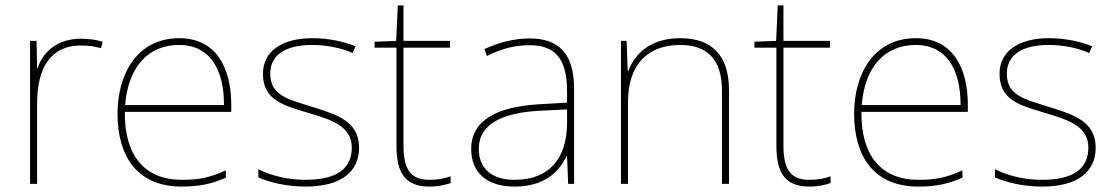

<svg xmlns="http://www.w3.org/2000/svg" viewBox="-20 -679 4113 709"><path d="M278 -536C193 -536 138 -488 119 -427H117L115 -528H91V0H117V-297C117 -428 167 -511 278 -511C308 -511 328 -508 353 -501L359 -525C335 -532 310 -536 278 -536Z M642 -538C488 -538 414 -408 414 -259C414 -104 485 10 651 10C715 10 763 0 814 -23V-50C752 -22 715 -15 651 -15C514 -15 439 -105 441 -266H834V-291C834 -430 777 -538 642 -538ZM642 -513C754 -513 808 -423 807 -291H442C454 -436 530 -513 642 -513Z M1306 -134C1306 -235 1216 -258 1128 -286C1047 -312 978 -325 978 -407C978 -478 1037 -513 1133 -513C1186 -513 1245 -501 1282 -483L1293 -508C1251 -525 1196 -538 1133 -538C1021 -538 951 -489 951 -407C951 -309 1026 -290 1119 -262C1207 -236 1279 -212 1279 -134C1279 -60 1229 -15 1108 -15C1046 -15 987 -28 934 -54V-24C972 -7 1035 10 1108 10C1240 10 1306 -45 1306 -134Z M1565 -15C1491 -15 1470 -61 1470 -143V-503H1642V-528H1470V-659H1449L1443 -528L1363 -525V-503H1444V-140C1444 -47 1472 10 1565 10C1600 10 1622 4 1644 -3V-28C1622 -20 1598 -15 1565 -15Z M1936 -537C1877 -537 1822 -522 1769 -498L1778 -472C1835 -501 1883 -512 1936 -512C2029 -512 2074 -463 2074 -343V-300L1971 -294C1814 -285 1720 -234 1720 -129C1720 -45 1774 10 1880 10C1988 10 2044 -42 2072 -103H2074L2078 0H2100V-350C2100 -480 2045 -537 1936 -537ZM1973 -270 2074 -275V-220C2072 -99 2013 -15 1880 -15C1795 -15 1748 -58 1748 -129C1748 -222 1837 -263 1973 -270Z M2492 -538C2380 -538 2323 -478 2300 -417H2298L2294 -528H2273V0H2299V-302C2299 -446 2377 -513 2492 -513C2589 -513 2646 -462 2646 -345V0H2672V-346C2672 -477 2606 -538 2492 -538Z M2968 -15C2894 -15 2873 -61 2873 -143V-503H3045V-528H2873V-659H2852L2846 -528L2766 -525V-503H2847V-140C2847 -47 2875 10 2968 10C3003 10 3025 4 3047 -3V-28C3025 -20 3001 -15 2968 -15Z M3362 -538C3208 -538 3134 -408 3134 -259C3134 -104 3205 10 3371 10C3435 10 3483 0 3534 -23V-50C3472 -22 3435 -15 3371 -15C3234 -15 3159 -105 3161 -266H3554V-291C3554 -430 3497 -538 3362 -538ZM3362 -513C3474 -513 3528 -423 3527 -291H3162C3174 -436 3250 -513 3362 -513Z M4026 -134C4026 -235 3936 -258 3848 -286C3767 -312 3698 -325 3698 -407C3698 -478 3757 -513 3853 -513C3906 -513 3965 -501 4002 -483L4013 -508C3971 -525 3916 -538 3853 -538C3741 -538 3671 -489 3671 -407C3671 -309 3746 -290 3839 -262C3927 -236 3999 -212 3999 -134C3999 -60 3949 -15 3828 -15C3766 -15 3707 -28 3654 -54V-24C3692 -7 3755 10 3828 10C3960 10 4026 -45 4026 -134Z"/></svg>

Font: Noto Sans Lao Thin
Style: Regular
Weight: 100
Designer: Monotype Design Team
Foundry: Monotype Imaging Inc.
Version: Version 2.003